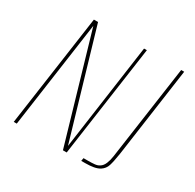

<svg xmlns="http://www.w3.org/2000/svg" viewBox="-133 -737 897 882"><g transform="rotate(30 316.0 -295.5)"><path d="M41 0 125 -591H147L312 -29L391 -591H406L322 0H302L137 -565L57 0ZM399 0 402 -16H425Q445 -16 460.5 -17.5Q476 -19 486 -26Q499 -34 506.5 -52Q514 -70 517 -92L588 -591H604L537 -117Q530 -72 523 -50Q516 -28 496 -15Q483 -7 464 -3.5Q445 0 419 0Z"/></g></svg>

Font: Alumni Sans Pinstripe
Style: Italic
Weight: 400
Italic angle: -8°
Designer: Robert E. Leuschke
Foundry: Robert E. Leuschke
Version: Version 1.010; ttfautohint (v1.8.4.7-5d5b)